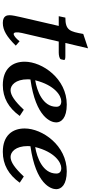

<svg xmlns="http://www.w3.org/2000/svg" viewBox="339 -974 645 1363"><g transform="rotate(90 661.5 -292.5)"><path d="M102 -119C94.8 -87.8 88 -56 88 -39C88 -21 91 10 143 10C195 10 242 -19 304 -82L273 -109C252 -82 232 -67 221 -67C209.6 -67 205.4 -88 214 -125L275 -387H354C372 -387 399 -392 401 -403L406 -425C406 -431 397 -434 378 -434H285L323 -595L221 -561C204 -468 197 -434 105 -434L95 -387H164Z M849 -369C849 -405 818 -444 722 -444C539 -444 418 -271 418 -145C418 -58 468 10 584 10C675 10 746 -31 803 -110L759 -139C699 -75 656 -45 620 -45C585 -45 543 -80 543 -167C543 -171 543 -178 544 -186C814 -224 849 -332 849 -369ZM738 -370C738 -273 624 -232 550 -220C585 -360 660 -405 699 -405C722 -405 738 -395 738 -370Z M1323 -369C1323 -405 1292 -444 1196 -444C1013 -444 892 -271 892 -145C892 -58 942 10 1058 10C1149 10 1220 -31 1277 -110L1233 -139C1173 -75 1130 -45 1094 -45C1059 -45 1017 -80 1017 -167C1017 -171 1017 -178 1018 -186C1288 -224 1323 -332 1323 -369ZM1212 -370C1212 -273 1098 -232 1024 -220C1059 -360 1134 -405 1173 -405C1196 -405 1212 -395 1212 -370Z"/></g></svg>

Font: Linux Libertine O
Style: Bold Italic
Weight: 700
Italic angle: -11.5°
Designer: Philipp H. Poll
Foundry: Philipp H. Poll
Version: Version 4.1.0